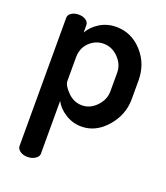

<svg xmlns="http://www.w3.org/2000/svg" viewBox="-131 -571 768 887"><g transform="rotate(20 253.0 -127.5)"><path d="M56 190V-440Q56 -455 70.5 -464.5Q85 -474 106 -474Q127 -474 141 -464.5Q155 -455 155 -440V-404Q173 -436 208.5 -458Q244 -480 289 -480Q364 -480 416.5 -422Q469 -364 469 -283V-191Q469 -113 416 -52.5Q363 8 293 8Q250 8 213.5 -15Q177 -38 161 -70V190Q161 204 145 214.5Q129 225 107 225Q85 225 70.5 214.5Q56 204 56 190ZM161 -168Q161 -146 191.5 -115.5Q222 -85 262 -85Q302 -85 333 -117.5Q364 -150 364 -191V-283Q364 -323 333 -355Q302 -387 260 -387Q221 -387 191 -358.5Q161 -330 161 -283Z"/></g></svg>

Font: TerminalDosisSemiBold
Style: Bold
Weight: 600
Designer: EdgarTolentino, PabloImpallari, IginoMarini
Foundry: EdgarTolentino, PabloImpallari, IginoMarini
Version: Version 1.006